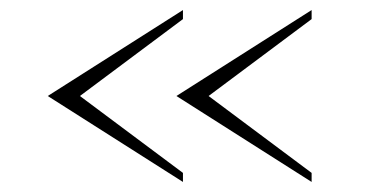

<svg xmlns="http://www.w3.org/2000/svg" viewBox="-20 -450 734 382"><path d="M344 -106V-88L75 -259L344 -430V-412L139 -259ZM600 -106V-88L331 -259L600 -430V-412L395 -259Z"/></svg>

Font: Antic Didone
Style: Regular
Weight: 400
Designer: Santiago Orozco
Foundry: Santiago Orozco
Version: Version 2.000